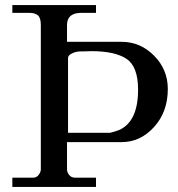

<svg xmlns="http://www.w3.org/2000/svg" viewBox="-20 -742 707 762"><path d="M246 -178V-70Q246 -58 254.5 -47.5Q263 -37 277 -37H361V0H29V-37H113Q125 -37 133.5 -48Q142 -59 142 -70V-643Q142 -672 130 -681.5Q118 -691 96 -691H29V-722H361V-691H303Q246 -691 246 -643V-576H463Q537 -576 591.5 -521Q646 -466 646 -389Q646 -298 591.5 -238Q537 -178 463 -178ZM343 -539Q338 -539 327.5 -538.5Q317 -538 309 -538Q301 -538 300 -538Q292 -538 282 -536Q272 -534 261 -527.5Q250 -521 250 -511V-215H417Q434 -219 453 -226Q528 -260 528 -386Q528 -478 482 -508.5Q436 -539 343 -539Z"/></svg>

Font: Academico
Style: Regular
Weight: 400
Foundry: Steinberg Media Technologies GmbH
Version: Version 0.902